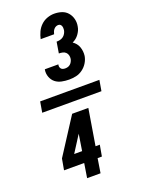

<svg xmlns="http://www.w3.org/2000/svg" viewBox="-185 -933 870 1182"><g transform="rotate(-20 250.0 -342.5)"><path d="M277 -440Q252 -440 228 -445Q204 -450 186.5 -464Q169 -478 160.5 -501Q152 -524 156 -548L157 -551H245V-550Q243 -542 244.5 -535Q246 -528 250.5 -522.5Q255 -517 262.5 -515Q270 -513 277 -513Q286 -513 294.5 -515.5Q303 -518 310 -524Q317 -530 321.5 -538.5Q326 -547 328 -556Q330 -568 327 -580Q324 -592 315.5 -600Q307 -608 295 -610.5Q283 -613 271 -613L283 -686Q294 -686 305.5 -688.5Q317 -691 326.5 -698Q336 -705 342 -715.5Q348 -726 350 -737Q351 -744 350.5 -751.5Q350 -759 347.5 -765Q345 -771 340 -775Q335 -779 327 -779Q319 -779 311.5 -775.5Q304 -772 298 -765Q292 -758 289 -750Q286 -742 284 -734H196Q201 -757 211 -779Q221 -801 239 -818.5Q257 -836 280.5 -844.5Q304 -853 327 -853Q353 -853 376 -845.5Q399 -838 414.5 -820Q430 -802 436 -778Q442 -754 437 -729Q435 -716 429.5 -704Q424 -692 416 -681Q408 -670 397.5 -661.5Q387 -653 374 -647Q386 -639 395 -628Q404 -617 409 -603Q414 -589 415.5 -574Q417 -559 415 -544Q411 -521 398 -500Q385 -479 365 -464.5Q345 -450 322.5 -445Q300 -440 277 -440ZM50 -305 62 -375H450L438 -305ZM172 168 187 74H55L68 1L221 -236H327L288 1H316L303 74H275L260 168ZM200 1 217 -107 148 1Z"/></g></svg>

Font: Iosevka SS18 Heavy
Style: Italic
Weight: 900
Italic angle: -9°
Monospace: yes
Designer: Belleve Invis
Foundry: Belleve Invis
Version: Version 25.1.1; ttfautohint (v1.8.4)